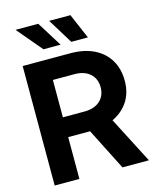

<svg xmlns="http://www.w3.org/2000/svg" viewBox="-136 -1037 921 1129"><g transform="rotate(-15 325.0 -472.0)"><path d="M54.2 0V-727.5H345.2Q427.2 -727.5 487.1 -698.5Q546.9 -669.4 579.3 -615.7Q611.8 -562 611.8 -488.8Q611.8 -416.5 577.4 -363.8Q543 -311 481.9 -282.7L627.9 0H466.8L337.9 -254.4Q337.4 -254.4 336.4 -254.4H204.6V0ZM204.6 -375H336.4Q396 -375 430.4 -406Q464.8 -437 464.8 -488.8Q464.8 -541 430.2 -571.8Q395.5 -602.5 335.9 -602.5H204.6ZM197.8 -791 68.8 -943.8H207L302.2 -791ZM367.2 -791 273.4 -943.8H402.8L468.3 -791Z"/></g></svg>

Font: Inter Display
Style: Bold
Weight: 700
Designer: Rasmus Andersson
Foundry: rsms
Version: Version 4.001;git-9221beed3